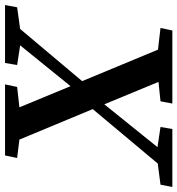

<svg xmlns="http://www.w3.org/2000/svg" viewBox="-17 -713 704 762"><g transform="rotate(-90 335.0 -332.0)"><path d="M458 -616 466 -664H696L687 -616L601 -604L394 -358L519 -57L605 -47L595 0H305L314 -47L391 -55L302 -270L132 -59L212 -47L204 0H-26L-17 -47L67 -58L283 -316L162 -607L89 -616L99 -664H381L371 -616L290 -607L374 -404L536 -604Z"/></g></svg>

Font: Source Serif 4 Semibold
Style: Italic
Weight: 600
Italic angle: -12°
Designer: Frank Grießhammer
Foundry: Adobe
Version: Version 4.005;hotconv 1.1.0;makeotfexe 2.6.0